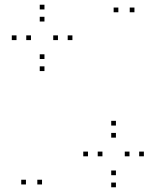

<svg xmlns="http://www.w3.org/2000/svg" viewBox="-20 -772 660 814"><path d="M287 -602V-622H267V-602ZM168.5 -732V-752H148.5V-732ZM50 -602V-622H30V-602ZM168.5 -470.7V-490.7H148.5V-470.7ZM111.3 -602V-622H91.3V-602ZM168.5 -680.8V-700.8H148.5V-680.8ZM225.7 -602V-622H205.7V-602ZM168.5 -521.8V-541.8H148.5V-521.8ZM590 -109.3V-129.3H570V-109.3ZM471.5 -239.7V-259.7H451.5V-239.7ZM353 -109.3V-129.3H333V-109.3ZM471.5 22V2H451.5V22ZM414.3 -109.3V-129.3H394.3V-109.3ZM471.5 -188.5V-208.5H451.5V-188.5ZM529 -109.3V-129.3H509V-109.3ZM471.5 -29.2V-49.2H451.5V-29.2ZM550 -720V-740H530V-720ZM481.8 -720V-740H461.8V-720ZM90 10V-10H70V10ZM158.2 10V-10H138.2V10Z"/></svg>

Font: Monaspace Radon Dots Var
Style: Regular
Weight: 400
Designer: Riley Cran and the Lettermatic Team
Version: Version 1.100 (Monaspace Radon Dots)